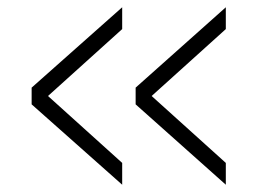

<svg xmlns="http://www.w3.org/2000/svg" viewBox="-20 -554 709 528"><path d="M601 -46 353 -267V-313L601 -534V-474L397 -290L601 -106ZM316 -46 67 -267V-313L316 -534V-474L112 -290L316 -106Z"/></svg>

Font: Murecho Light
Style: Regular
Weight: 300
Designer: Neil Summerour
Foundry: Positype
Version: Version 1.010; ttfautohint (v1.8.3)